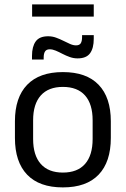

<svg xmlns="http://www.w3.org/2000/svg" viewBox="-20 -822 560 855"><path d="M123 -748V-802.5H397.5V-748ZM260 12.5Q155 12.5 100.8 -44.2Q46.5 -101 46.5 -207.5V-282Q46.5 -388 101 -444.5Q155.5 -501 260 -501Q365 -501 419.2 -444.5Q473.5 -388 473.5 -282V-207.5Q473.5 -101 419.2 -44.2Q365 12.5 260 12.5ZM260 -53.5Q325 -53.5 358.8 -92Q392.5 -130.5 392.5 -203V-286.5Q392.5 -358.5 358.8 -396.8Q325 -435 260 -435Q195.5 -435 161.5 -396.8Q127.5 -358.5 127.5 -286.5V-203Q127.5 -130.5 161.5 -92Q195.5 -53.5 260 -53.5ZM325.5 -562Q307.5 -562 290.8 -568Q274 -574 258.2 -582.2Q242.5 -590.5 228.2 -596.5Q214 -602.5 201.5 -602.5Q187 -602.5 180.8 -593.2Q174.5 -584 174.5 -565.5V-557H122.5V-573.5Q122.5 -614.5 139 -637.5Q155.5 -660.5 194.5 -660.5Q213 -660.5 230 -654.2Q247 -648 262.5 -640.2Q278 -632.5 292 -626.2Q306 -620 318.5 -620Q333.5 -620 339.5 -629.2Q345.5 -638.5 345.5 -657.5V-665.5H397.5V-649Q397.5 -607.5 381 -584.8Q364.5 -562 325.5 -562Z"/></svg>

Font: Anek Latin Medium
Style: Regular
Weight: 400
Version: Version 1.003